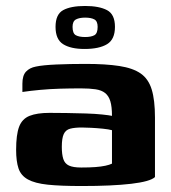

<svg xmlns="http://www.w3.org/2000/svg" viewBox="-20 -618 574 643"><path d="M253 5Q183 5 140 0.5Q97 -4 73.5 -17Q50 -30 42 -54Q34 -78 34 -116Q34 -167 44 -193.5Q54 -220 79 -230Q104 -240 146 -240Q171 -240 203.5 -239.5Q236 -239 267.5 -238Q299 -237 322.5 -234.5Q346 -232 355 -230Q355 -261 349.5 -279Q344 -297 332 -306.5Q320 -316 300 -319Q280 -322 251 -322Q216 -322 181.5 -321Q147 -320 114.5 -317Q82 -314 55 -310V-338Q55 -365 67 -378Q79 -391 100 -395Q123 -400 168.5 -402Q214 -404 267 -404Q334 -404 379.5 -397Q425 -390 451 -372Q477 -354 488 -318.5Q499 -283 499 -224V-25Q483 -10 419.5 -2.5Q356 5 253 5ZM252 -57Q280 -57 299.5 -58.5Q319 -60 333 -63Q347 -66 355 -70V-182Q344 -185 324.5 -187Q305 -189 285 -190Q265 -191 254 -191Q230 -191 215 -187Q200 -183 193.5 -169Q187 -155 187 -126Q187 -101 192 -85.5Q197 -70 211 -63.5Q225 -57 252 -57ZM263 -454Q217 -454 191.5 -470Q166 -486 166 -528Q166 -570 191.5 -584Q217 -598 265 -598Q312 -598 338.5 -584Q365 -570 365 -528Q365 -486 338.5 -470Q312 -454 263 -454ZM265 -494Q285 -494 296 -500Q307 -506 307 -528Q307 -547 296 -553Q285 -559 265 -559Q246 -559 234.5 -553Q223 -547 223 -528Q223 -506 234 -500Q245 -494 265 -494Z"/></svg>

Font: Genos Thin
Style: Bold
Weight: 700
Version: Version 1.010